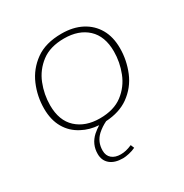

<svg xmlns="http://www.w3.org/2000/svg" viewBox="-140 -515 776 808"><g transform="rotate(-30 248.0 -111.0)"><path d="M230 181Q190 181 168 162.5Q146 144 146 112Q146 65 181 33Q196 20 212 10Q167 7 132 -12Q91 -33 68.5 -72Q46 -111 46 -166Q46 -225 69 -279Q92 -333 140.5 -368Q189 -403 267 -403Q323 -403 364 -381.5Q405 -360 427.5 -321Q450 -282 450 -227Q450 -169 427.5 -114.5Q405 -60 356 -25Q312 6 246 10Q221 22 201 40Q171 68 171 110Q171 135 187 148.5Q203 162 230 162Q243 162 256 159Q269 156 285 149L292 166Q278 173 260 177Q242 181 230 181ZM230 -13Q298 -13 340 -45Q382 -77 401.5 -126.5Q421 -176 421 -228Q421 -302 379 -341Q337 -380 266 -380Q198 -380 156 -348Q114 -316 94.5 -267Q75 -218 75 -165Q75 -91 117.5 -52Q160 -13 230 -13Z"/></g></svg>

Font: Rokkitt SemiBold Thin
Style: Italic
Weight: 250
Italic angle: -9°
Version: Version 3.103